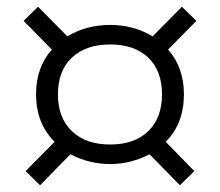

<svg xmlns="http://www.w3.org/2000/svg" viewBox="-20 -617 653 570"><path d="M56 -109 142 -196Q87 -251 87 -337Q87 -417 134 -470L50 -555L93 -597L180 -509Q236 -543 307 -543Q377 -543 433 -509L520 -597L563 -555L479 -470Q526 -417 526 -337Q526 -250 472 -196L557 -109L514 -67L424 -159Q368 -130 307 -130Q245 -130 189 -159L99 -67ZM461 -337Q461 -407 420 -446Q379 -485 307 -485Q235 -485 193.5 -446Q152 -407 152 -337Q152 -267 193.5 -227.5Q235 -188 307 -188Q379 -188 420 -227.5Q461 -267 461 -337Z"/></svg>

Font: Niramit Light
Style: Regular
Weight: 300
Designer: Katatrad Aksorn Co.,Ltd.
Foundry: Cadson Demak Co.,Ltd.
Version: Version 1.000; ttfautohint (v1.6)